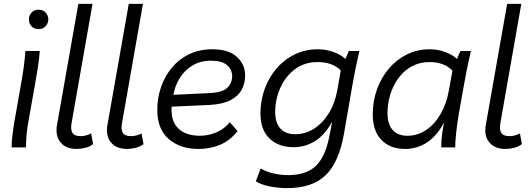

<svg xmlns="http://www.w3.org/2000/svg" viewBox="-20 -760 2738 990"><path d="M40 0Q40 -32 44 -63Q48 -94 53 -126L88 -324Q96 -368 102 -411Q108 -454 111 -497H185Q182 -454 174 -405Q166 -356 160 -322L126 -131Q114 -65 114 0ZM179 -610Q155 -610 142 -625Q129 -640 129 -660Q129 -680 142.5 -695Q156 -710 179 -710Q202 -710 215.5 -695Q229 -680 229 -660Q229 -640 215.5 -625Q202 -610 179 -610Z M375 8Q320 8 292 -26Q264 -60 274 -116L384 -740H457L349 -125Q343 -92 353.5 -75Q364 -58 396 -58Q412 -58 426.5 -62.5Q441 -67 450 -72L460 -17Q444 -4 420.5 2Q397 8 375 8Z M635 8Q580 8 552 -26Q524 -60 534 -116L644 -740H717L609 -125Q603 -92 613.5 -75Q624 -58 656 -58Q672 -58 686.5 -62.5Q701 -67 710 -72L720 -17Q704 -4 680.5 2Q657 8 635 8Z M1004 8Q908 8 849.5 -43.5Q791 -95 791 -193Q791 -255 810.5 -311.5Q830 -368 867 -412Q904 -456 956.5 -481Q1009 -506 1075 -506Q1158 -506 1201 -467Q1244 -428 1244 -371Q1244 -331 1226.5 -298Q1209 -265 1169.5 -244Q1130 -223 1063 -219L865 -210Q860 -136 899 -98Q938 -60 1012 -60Q1053 -60 1094.5 -77Q1136 -94 1165 -130L1205 -84Q1166 -35 1115 -13.5Q1064 8 1004 8ZM1068 -447Q1013 -447 972 -422Q931 -397 906.5 -357Q882 -317 874 -271L1059 -280Q1127 -283 1152 -307.5Q1177 -332 1177 -367Q1177 -401 1151 -424Q1125 -447 1068 -447Z M1460 210Q1417 210 1372.5 201.5Q1328 193 1299 175L1324 109Q1354 126 1391 134.5Q1428 143 1466 143Q1558 143 1607.5 96.5Q1657 50 1678 -56L1693 -133Q1656 -65 1605 -33Q1554 -1 1494 -1Q1416 -1 1369.5 -46Q1323 -91 1323 -174Q1323 -243 1345.5 -303.5Q1368 -364 1408 -409.5Q1448 -455 1502 -480.5Q1556 -506 1619 -506Q1661 -506 1700.5 -491.5Q1740 -477 1761 -456L1779 -497H1833Q1821 -445 1812.5 -403.5Q1804 -362 1798 -326L1753 -67Q1727 78 1658.5 144Q1590 210 1460 210ZM1502 -68Q1555 -68 1600 -97Q1645 -126 1676.5 -178Q1708 -230 1720 -299L1737 -397Q1694 -440 1618 -440Q1549 -440 1500 -402.5Q1451 -365 1425 -306Q1399 -247 1399 -182Q1399 -127 1425.5 -97.5Q1452 -68 1502 -68Z M2069 8Q1991 8 1946.5 -38.5Q1902 -85 1902 -170Q1902 -240 1924.5 -301Q1947 -362 1986.5 -408Q2026 -454 2079.5 -480Q2133 -506 2195 -506Q2237 -506 2276 -491.5Q2315 -477 2336 -456L2354 -497H2408Q2396 -445 2387.5 -403.5Q2379 -362 2373 -326L2345 -169Q2337 -122 2332 -74Q2327 -26 2327 0H2255Q2255 -32 2259 -64Q2263 -96 2270 -129Q2233 -59 2181.5 -25.5Q2130 8 2069 8ZM2080 -60Q2133 -60 2177 -89.5Q2221 -119 2252 -172.5Q2283 -226 2295 -296L2313 -396Q2270 -440 2195 -440Q2144 -440 2103.5 -418Q2063 -396 2035 -358Q2007 -320 1992.5 -273Q1978 -226 1978 -176Q1978 -120 2004.5 -90Q2031 -60 2080 -60Z M2586 8Q2531 8 2503 -26Q2475 -60 2485 -116L2595 -740H2668L2560 -125Q2554 -92 2564.5 -75Q2575 -58 2607 -58Q2623 -58 2637.5 -62.5Q2652 -67 2661 -72L2671 -17Q2655 -4 2631.5 2Q2608 8 2586 8Z"/></svg>

Font: Livvic
Style: Italic
Weight: 400
Italic angle: -10°
Designer: Jacques Le Bailly, Baron von Fonthausen
Version: Version 1.001; ttfautohint (v1.8.2)